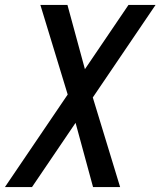

<svg xmlns="http://www.w3.org/2000/svg" viewBox="-83 -550 653 780"><path d="M-63 210 192 -166 81 -530H191L262 -269L439 -530H549L294 -154L405 210H295L224 -51L47 210Z"/></svg>

Font: Lode Dark
Style: Bold Italic
Weight: 700
Italic angle: -11°
Monospace: yes
Designer: Belleve Invis
Foundry: Belleve Invis
Version: Version 29.2.0; ttfautohint (v1.8.3)